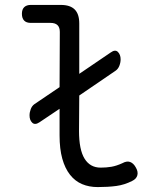

<svg xmlns="http://www.w3.org/2000/svg" viewBox="-20 -750 640 780"><path d="M140 -253Q122 -241 111 -251.5Q100 -262 100 -281Q100 -294 105 -307Q110 -320 120 -327L222 -396L223 -620Q223 -639 213.5 -648Q204 -657 185 -657H105Q87 -657 78 -666.5Q69 -676 69 -694Q69 -712 78.5 -721Q88 -730 105 -730H227Q265 -730 283.5 -711.5Q302 -693 302 -655V-450L430 -537Q448 -550 459 -539Q470 -528 470 -509Q470 -496 465 -483Q460 -470 450 -463L302 -362L301 -218Q301 -142 323.5 -105.5Q346 -69 389 -69Q412 -69 432.5 -72.5Q453 -76 477 -87Q495 -97 508.5 -92Q522 -87 531 -71Q542 -53 538 -38Q534 -23 517 -15Q486 1 452.5 5.5Q419 10 377 10Q342 10 313.5 -2Q285 -14 264.5 -40Q244 -66 233 -105.5Q222 -145 222 -200V-308Z"/></svg>

Font: Maple Mono NL Light
Style: Regular
Weight: 300
Monospace: yes
Designer: subframe7536
Version: Version 7.000